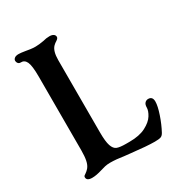

<svg xmlns="http://www.w3.org/2000/svg" viewBox="-164 -792 860 917"><g transform="rotate(-30 266.5 -334.0)"><path d="M50 -10Q50 -15 53.5 -18Q57 -21 62 -24Q66 -27 71 -31Q76 -35 80 -40Q91 -53 95.5 -75Q100 -97 100 -130V-538Q100 -596 90 -618Q80 -639 60 -638H58Q50 -638 45 -644Q40 -650 40 -658Q40 -666 47.5 -672Q55 -678 70 -678Q82 -678 106 -674Q117 -672 130.5 -670Q144 -668 159 -668Q178 -668 205 -673Q222 -678 240 -678Q254 -678 262 -672.5Q270 -667 270 -658Q270 -653 266.5 -649Q263 -645 258 -642Q248 -636 240 -628Q220 -608 220 -558V-160Q220 -109 228 -85.5Q236 -62 251.5 -56Q267 -50 300 -50H320Q375 -50 409.5 -68Q444 -86 458.5 -109.5Q473 -133 473 -151Q473 -167 480.5 -175Q488 -183 499 -183Q523 -183 523 -155Q523 -131 508.5 -88Q494 -45 475 -10Q468 3 458 6.5Q448 10 425 10Q382 10 295 0L267 -3Q222 -10 189 -10Q174 -10 160.5 -7Q147 -4 135 0Q103 10 80 10Q50 10 50 -10Z"/></g></svg>

Font: Raigarh
Style: Regular
Weight: 400
Designer: jaikishan Patel
Foundry: MagicType
Version: Version 1.000;FEAKit 1.0